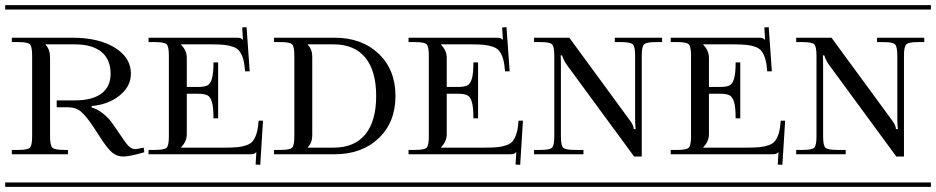

<svg xmlns="http://www.w3.org/2000/svg" viewBox="-29 -728 3646 748"><path d="M17.1 -581.1H252.9Q355 -581.1 418 -542.5Q481 -503.9 481 -440.9Q481 -391.6 437.3 -356.2Q393.6 -320.8 328.1 -314.9V-309.1Q348.6 -304.7 372.6 -285.6Q396.5 -266.6 413.1 -241.2L429.2 -217.8Q461.9 -168.5 472.2 -158.7Q484.4 -147 498 -147Q499.5 -147 502 -147.5Q504.4 -147.9 505.9 -147.9L530.8 -152.8L533.2 -134.8Q475.1 -118.2 451.2 -118.2Q425.8 -118.2 406.7 -134.8Q387.7 -151.4 358.9 -196.8L334 -234.9Q306.2 -276.4 286.4 -293.2Q266.6 -310.1 235.8 -310.1H191.9V-336.9H262.2Q330.6 -336.9 366.2 -363.5Q401.9 -390.1 401.9 -440.9Q401.9 -496.6 366 -525.9Q330.1 -555.2 262.2 -555.2H148.9V-553.2Q166 -536.1 166 -502.9V-196.8Q166 -161.6 175 -152.8Q184.1 -144 219.2 -144H235.8V-127H17.1V-144H43.9Q79.1 -144 87.6 -152.8Q96.2 -161.6 96.2 -196.8V-511.2Q96.2 -546.4 87.6 -555.2Q79.1 -564 43.9 -564H17.1ZM-8.8 -708H542V-690.9H-8.8ZM-8.8 -17.1H542V0H-8.8Z M549.8 -581.1H890.6Q902.8 -581.1 907 -579.8Q911.1 -578.6 916.5 -573.2H917.5L914.6 -621.1L931.6 -622.1L943.8 -450.2H925.8Q923.8 -479 918.5 -497.6Q913.1 -516.1 904.5 -527.8Q896 -539.6 879.6 -545.4Q863.3 -551.3 844.5 -553.2Q825.7 -555.2 794.9 -555.2H676.8V-553.2Q698.7 -531.2 698.7 -502.9V-389.2H741.7Q766.6 -389.2 778.6 -395Q790.5 -400.9 796.6 -421.4Q802.7 -441.9 802.7 -484.9H820.8V-267.1H802.7Q802.7 -310.1 796.6 -330.6Q790.5 -351.1 778.6 -356.9Q766.6 -362.8 741.7 -362.8H698.7V-205.1Q698.7 -176.8 676.8 -154.8V-152.8H847.7Q878.4 -152.8 897.2 -154.8Q916 -156.7 932.4 -162.6Q948.7 -168.5 957.3 -180.2Q965.8 -191.9 971.2 -210.4Q976.6 -229 978.5 -257.8H995.6L984.9 -85.9L966.8 -86.9L969.7 -134.8H968.8Q963.9 -129.9 959 -128.4Q954.1 -127 941.9 -127H549.8V-144H576.7Q611.8 -144 620.4 -152.8Q628.9 -161.6 628.9 -196.8V-511.2Q628.9 -546.4 620.4 -555.2Q611.8 -564 576.7 -564H549.8ZM523.9 -708H1030.8V-690.9H523.9ZM523.9 -17.1H1030.8V0H523.9Z M1012.7 -708H1554.7V-690.9H1012.7ZM1012.7 -17.1H1554.7V0H1012.7ZM1170.4 -152.8H1270.5Q1351.6 -152.8 1394 -204.3Q1436.5 -255.9 1436.5 -354Q1436.5 -452.1 1394 -503.7Q1351.6 -555.2 1270.5 -555.2H1170.4V-553.2Q1187.5 -536.1 1187.5 -506.8V-201.2Q1187.5 -171.9 1170.4 -154.8ZM1065.4 -564H1038.6V-581.1H1274.4Q1380.9 -581.1 1446.3 -518.6Q1511.7 -456.1 1511.7 -354Q1511.7 -252 1446.3 -189.5Q1380.9 -127 1274.4 -127H1038.6V-144H1065.4Q1100.6 -144 1109.1 -152.8Q1117.7 -161.6 1117.7 -196.8V-511.2Q1117.7 -546.4 1109.1 -555.2Q1100.6 -564 1065.4 -564Z M1562.5 -581.1H1903.3Q1915.5 -581.1 1919.7 -579.8Q1923.8 -578.6 1929.2 -573.2H1930.2L1927.2 -621.1L1944.3 -622.1L1956.5 -450.2H1938.5Q1936.5 -479 1931.2 -497.6Q1925.8 -516.1 1917.2 -527.8Q1908.7 -539.6 1892.3 -545.4Q1876 -551.3 1857.2 -553.2Q1838.4 -555.2 1807.6 -555.2H1689.5V-553.2Q1711.4 -531.2 1711.4 -502.9V-389.2H1754.4Q1779.3 -389.2 1791.3 -395Q1803.2 -400.9 1809.3 -421.4Q1815.4 -441.9 1815.4 -484.9H1833.5V-267.1H1815.4Q1815.4 -310.1 1809.3 -330.6Q1803.2 -351.1 1791.3 -356.9Q1779.3 -362.8 1754.4 -362.8H1711.4V-205.1Q1711.4 -176.8 1689.5 -154.8V-152.8H1860.4Q1891.1 -152.8 1909.9 -154.8Q1928.7 -156.7 1945.1 -162.6Q1961.4 -168.5 1970 -180.2Q1978.5 -191.9 1983.9 -210.4Q1989.3 -229 1991.2 -257.8H2008.3L1997.6 -85.9L1979.5 -86.9L1982.4 -134.8H1981.4Q1976.6 -129.9 1971.7 -128.4Q1966.8 -127 1954.6 -127H1562.5V-144H1589.4Q1624.5 -144 1633.1 -152.8Q1641.6 -161.6 1641.6 -196.8V-511.2Q1641.6 -546.4 1633.1 -555.2Q1624.5 -564 1589.4 -564H1562.5ZM1536.6 -708H2043.5V-690.9H1536.6ZM1536.6 -17.1H2043.5V0H1536.6Z M2025.4 -708H2576.2V-690.9H2025.4ZM2025.4 -17.1H2576.2V0H2025.4ZM2051.3 -581.1H2189L2423.3 -261.2Q2439.9 -239.7 2439.9 -225.1H2447.3Q2445.3 -244.6 2445.3 -267.1V-511.2Q2445.3 -546.4 2436.3 -555.2Q2427.2 -564 2392.1 -564H2366.2V-581.1H2550.3V-564H2524.4Q2489.3 -564 2480.2 -555.2Q2471.2 -546.4 2471.2 -511.2V-118.2H2441.4L2180.2 -474.1Q2174.3 -481.9 2169.7 -490.7Q2165 -499.5 2163.1 -504.9Q2161.1 -510.3 2161.1 -512.2H2155.3Q2156.2 -501 2156.2 -470.2V-196.8Q2156.2 -161.6 2165 -152.8Q2173.8 -144 2209 -144H2244.1V-127H2051.3V-144H2078.1Q2113.3 -144 2121.8 -152.8Q2130.4 -161.6 2130.4 -196.8V-511.2Q2130.4 -546.4 2121.8 -555.2Q2113.3 -564 2078.1 -564H2051.3Z M2584 -581.1H2924.8Q2937 -581.1 2941.2 -579.8Q2945.3 -578.6 2950.7 -573.2H2951.7L2948.7 -621.1L2965.8 -622.1L2978 -450.2H2960Q2958 -479 2952.6 -497.6Q2947.3 -516.1 2938.7 -527.8Q2930.2 -539.6 2913.8 -545.4Q2897.5 -551.3 2878.7 -553.2Q2859.9 -555.2 2829.1 -555.2H2710.9V-553.2Q2732.9 -531.2 2732.9 -502.9V-389.2H2775.9Q2800.8 -389.2 2812.7 -395Q2824.7 -400.9 2830.8 -421.4Q2836.9 -441.9 2836.9 -484.9H2855V-267.1H2836.9Q2836.9 -310.1 2830.8 -330.6Q2824.7 -351.1 2812.7 -356.9Q2800.8 -362.8 2775.9 -362.8H2732.9V-205.1Q2732.9 -176.8 2710.9 -154.8V-152.8H2881.8Q2912.6 -152.8 2931.4 -154.8Q2950.2 -156.7 2966.6 -162.6Q2982.9 -168.5 2991.5 -180.2Q3000 -191.9 3005.4 -210.4Q3010.7 -229 3012.7 -257.8H3029.8L3019 -85.9L3001 -86.9L3003.9 -134.8H3002.9Q2998 -129.9 2993.2 -128.4Q2988.3 -127 2976.1 -127H2584V-144H2610.8Q2646 -144 2654.5 -152.8Q2663.1 -161.6 2663.1 -196.8V-511.2Q2663.1 -546.4 2654.5 -555.2Q2646 -564 2610.8 -564H2584ZM2558.1 -708H3064.9V-690.9H2558.1ZM2558.1 -17.1H3064.9V0H2558.1Z M3046.9 -708H3597.7V-690.9H3046.9ZM3046.9 -17.1H3597.7V0H3046.9ZM3072.8 -581.1H3210.4L3444.8 -261.2Q3461.4 -239.7 3461.4 -225.1H3468.8Q3466.8 -244.6 3466.8 -267.1V-511.2Q3466.8 -546.4 3457.8 -555.2Q3448.7 -564 3413.6 -564H3387.7V-581.1H3571.8V-564H3545.9Q3510.7 -564 3501.7 -555.2Q3492.7 -546.4 3492.7 -511.2V-118.2H3462.9L3201.7 -474.1Q3195.8 -481.9 3191.2 -490.7Q3186.5 -499.5 3184.6 -504.9Q3182.6 -510.3 3182.6 -512.2H3176.8Q3177.7 -501 3177.7 -470.2V-196.8Q3177.7 -161.6 3186.5 -152.8Q3195.3 -144 3230.5 -144H3265.6V-127H3072.8V-144H3099.6Q3134.8 -144 3143.3 -152.8Q3151.9 -161.6 3151.9 -196.8V-511.2Q3151.9 -546.4 3143.3 -555.2Q3134.8 -564 3099.6 -564H3072.8Z"/></svg>

Font: FoglihtenFr02
Style: Regular
Weight: 500
Version: Version 0.68